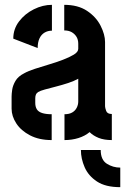

<svg xmlns="http://www.w3.org/2000/svg" viewBox="-20 -580 518 795"><path d="M478 195Q417 195 381.5 171.5Q346 148 330.5 112.5Q315 77 315 41H397Q397 82 422.5 98Q448 114 478 114ZM194 0Q142 0 104.5 -19.5Q67 -39 47.5 -69Q28 -99 28 -130V-180Q28 -191 30.5 -208.5Q33 -226 44 -245Q55 -264 81 -277Q97 -286 124.5 -295Q152 -304 182.5 -313Q213 -322 240.5 -332.5Q268 -343 286 -354Q304 -365 304 -378V-399Q304 -416 296.5 -428Q289 -440 276.5 -447Q264 -454 246 -454V-560Q303 -560 340.5 -535Q378 -510 396.5 -473.5Q415 -437 415 -406V-140Q415 -134 419.5 -121Q424 -108 443 -108V0Q411 0 388.5 -9Q366 -18 351 -33Q332 -17 305 -8.5Q278 0 247 0V-107Q266 -107 278.5 -114Q291 -121 297.5 -133.5Q304 -146 304 -160V-254Q286 -244 261.5 -236Q237 -228 211.5 -221.5Q186 -215 166 -209.5Q146 -204 138 -199Q126 -192 126 -173V-154Q126 -138 132.5 -127.5Q139 -117 154.5 -112Q170 -107 194 -107ZM136 -381 35 -420Q35 -460 59 -491.5Q83 -523 120 -541.5Q157 -560 195 -560V-453Q178 -453 164.5 -445Q151 -437 143.5 -421Q136 -405 136 -381Z"/></svg>

Font: Stick No Bills
Style: Bold
Weight: 700
Version: Version 2.000